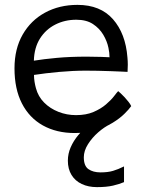

<svg xmlns="http://www.w3.org/2000/svg" viewBox="-20 -554 590 788"><path d="M489 129V193.5Q470.5 201.5 443.8 207.8Q417 214 378 214Q342.5 214 315.5 201.2Q288.5 188.5 273.5 164Q258.5 139.5 258.5 105.5Q258.5 77 270.2 50.2Q282 23.5 301 0.8Q320 -22 342.8 -39.2Q365.5 -56.5 388 -65.5L432 -44Q408.5 -33 383.2 -11Q358 11 341 38Q324 65 324 91.5Q324 127 343 140.2Q362 153.5 392.5 153.5Q423 153.5 444 147.2Q465 141 489 129ZM518.5 -118.5Q509.5 -105.5 490.5 -86.8Q471.5 -68 442.5 -50.2Q413.5 -32.5 374.8 -20.2Q336 -8 286.5 -8Q212 -8 156 -39.2Q100 -70.5 69.8 -129.8Q39.5 -189 39.5 -273.5Q39.5 -353.5 73 -412Q106.5 -470.5 165 -502.2Q223.5 -534 298 -534Q392 -534 443.8 -475Q495.5 -416 503 -318.5Q504.5 -303 504.5 -288.5Q504.5 -274 503.5 -259Q497.5 -259.5 478.5 -260.2Q459.5 -261 433.8 -262Q408 -263 381 -263.5Q354 -264 332 -264Q279.5 -264 222.2 -258.8Q165 -253.5 119.5 -246.5Q119.5 -232 121.8 -218.2Q124 -204.5 127.5 -192Q136.5 -158 161 -133.2Q185.5 -108.5 219.8 -95Q254 -81.5 292 -81.5Q333.5 -81.5 363.8 -94.5Q394 -107.5 415 -125.5Q436 -143.5 448 -159.2Q460 -175 465 -180Q468 -177.5 475.5 -170.8Q483 -164 491.5 -154.8Q500 -145.5 507.5 -136Q515 -126.5 518.5 -118.5ZM119 -305Q159.5 -311.5 213.5 -316.5Q267.5 -321.5 336 -321.5Q371.5 -321.5 395.5 -320.5Q419.5 -319.5 429.5 -319Q429.5 -337.5 425 -358Q419.5 -385 403.8 -411.5Q388 -438 361.2 -455.5Q334.5 -473 293 -473Q246 -473 207 -453.2Q168 -433.5 144.2 -396Q120.5 -358.5 119 -305Z"/></svg>

Font: Grandstander Thin Light
Style: Regular
Weight: 300
Version: Version 1.200